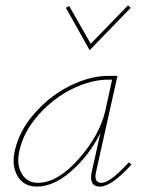

<svg xmlns="http://www.w3.org/2000/svg" viewBox="-20 -688 535 711"><path d="M464 -659 312 -502 224 -659 236 -666 316 -526 454 -668ZM457 -87 467 -79Q393 3 350 3Q308 3 320 -53L352 -196Q312 -115 246 -56Q180 3 116 3Q69 3 46 -34.5Q23 -72 34 -126Q50 -203 108.5 -269Q167 -335 240.5 -371Q314 -407 382 -407H415L336 -53Q326 -11 356 -11Q388 -11 457 -87ZM120 -11Q193 -11 271 -99Q349 -187 370 -278L395 -393H381Q318 -393 248 -359Q178 -325 122 -262Q66 -199 51 -126Q41 -77 61 -44Q81 -11 120 -11Z"/></svg>

Font: EauTest Thin
Style: Italic
Weight: 250
Italic angle: -12°
Designer: Christian Thalmann (Catharsis Fonts)
Version: Version 0.001;PS 000.001;hotconv 1.0.88;makeotf.lib2.5.64775